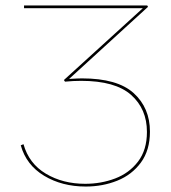

<svg xmlns="http://www.w3.org/2000/svg" viewBox="-20 -678 626 703"><path d="M280 -391Q410 -391 469.5 -337Q529 -283 529 -196Q529 -128 496 -83Q463 -38 409.5 -16.5Q356 5 294 5Q207 5 141.5 -34.5Q76 -74 56 -146L66 -150Q86 -79 148 -42Q210 -5 292 -5Q350 -5 401.5 -24.5Q453 -44 485.5 -86.5Q518 -129 518 -195Q518 -279 460 -330.5Q402 -382 277 -382Q249 -382 218 -379L214 -385L503 -648H68V-658H519L522 -653L233 -389Q267 -391 280 -391Z"/></svg>

Font: Ysabeau Infant Hairline
Style: Regular
Weight: 100
Designer: Christian Thalmann (Catharsis Fonts)
Version: Version 0.003